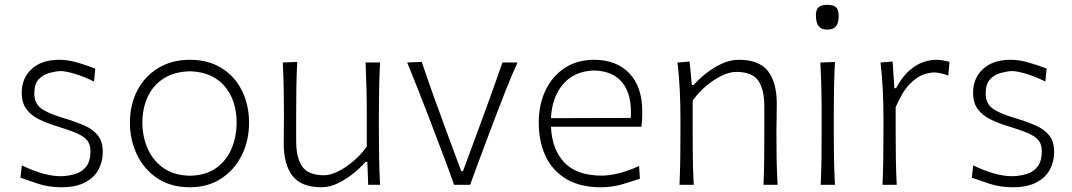

<svg xmlns="http://www.w3.org/2000/svg" viewBox="-20 -768 4455 798"><path d="M234.9 10.3Q182.6 10.3 138.9 -4.2Q95.2 -18.6 64.9 -29.3L70.8 -80.6Q113.8 -59.6 155.3 -47.6Q196.8 -35.6 233.4 -35.6Q266.6 -36.6 294.4 -45.4Q322.3 -54.2 339.1 -76.7Q356 -99.1 356 -140.1Q356 -167.5 342.3 -184.6Q328.6 -201.7 297.1 -215.1Q265.6 -228.5 210.9 -245.1Q172.9 -256.8 140.9 -272.7Q108.9 -288.6 89.6 -314.7Q70.3 -340.8 70.3 -382.8Q70.3 -443.4 111.8 -481.4Q153.3 -519.5 226.6 -519.5Q264.2 -519.5 305.9 -506.8Q347.7 -494.1 376 -482.9L370.6 -429.2Q324.7 -451.7 287.6 -462.2Q250.5 -472.7 231.9 -472.7Q210.9 -471.7 185.3 -464.8Q159.7 -458 141.1 -438.7Q122.6 -419.4 122.6 -379.9Q122.6 -338.9 150.4 -317.9Q178.2 -296.9 244.1 -277.3Q293 -262.7 329.6 -246.8Q366.2 -231 386.7 -205.3Q407.2 -179.7 407.2 -135.7Q407.2 -96.7 389.4 -63.2Q371.6 -29.8 333.5 -9.8Q295.4 10.3 234.9 10.3Z M769.5 10.3Q689.9 10.3 634 -27.1Q578.1 -64.5 549.1 -125.7Q520 -187 520 -257.8Q520 -334 551.3 -393.1Q582.5 -452.1 638.7 -485.8Q694.8 -519.5 769 -519.5Q845.7 -519.5 900.9 -485.1Q956.1 -450.7 985.6 -391.4Q1015.1 -332 1015.1 -257.8Q1015.1 -183.1 984.6 -122.3Q954.1 -61.5 898.9 -25.6Q843.8 10.3 769.5 10.3ZM769.5 -37.6Q836.4 -39.1 879.4 -70.3Q922.4 -101.6 942.9 -151.4Q963.4 -201.2 963.4 -257.8Q963.4 -352.5 912.6 -410.9Q861.8 -469.2 769.5 -471.7Q704.1 -470.2 659.9 -441.7Q615.7 -413.1 593.8 -365.2Q571.8 -317.4 571.8 -257.8Q571.8 -201.2 593.3 -151.4Q614.7 -101.6 658.4 -70.3Q702.1 -39.1 769.5 -37.6Z M1316.4 10.3Q1232.4 10.3 1195.8 -36.9Q1159.2 -84 1159.2 -172.4Q1159.2 -205.6 1159.7 -230.5Q1160.2 -255.4 1160.2 -278.3Q1160.2 -342.3 1159.2 -396.7Q1158.2 -451.2 1155.3 -508.3L1215.3 -510.7Q1212.4 -453.6 1211.7 -398.9Q1210.9 -344.2 1210.9 -282.2V-183.1Q1210.9 -112.3 1236.1 -75.9Q1261.2 -39.6 1327.6 -39.6Q1352.5 -39.6 1384.8 -55.4Q1417 -71.3 1449 -98.4Q1481 -125.5 1504.4 -159.2V-282.2Q1504.4 -344.2 1503.2 -397.7Q1502 -451.2 1499.5 -508.3H1559.6Q1556.6 -451.2 1555.7 -396.7Q1554.7 -342.3 1554.7 -278.3V-226.1Q1554.7 -163.1 1555.7 -110.1Q1556.6 -57.1 1559.6 0H1510.3L1506.8 -95.2H1499Q1480.5 -73.2 1450.7 -48.8Q1420.9 -24.4 1386 -7.1Q1351.1 10.3 1316.4 10.3Z M1867.2 0Q1850.6 -47.9 1832 -97.2Q1813.5 -146.5 1795.9 -192.4L1761.7 -282.2Q1740.2 -338.4 1717.8 -395.5Q1695.3 -452.6 1672.4 -508.3L1732.9 -510.7Q1756.3 -440.9 1781 -372.1Q1805.7 -303.2 1831.5 -233.4L1897 -56.6H1904.3L1969.7 -233.9Q1995.6 -304.2 2020.3 -372.3Q2044.9 -440.4 2068.4 -508.3H2130.9Q2105.5 -452.1 2082.8 -394.8Q2060.1 -337.4 2038.6 -280.8L2004.4 -189.9Q1986.3 -141.6 1968.8 -95Q1951.2 -48.3 1934.1 0Z M2478 10.3Q2390.6 10.3 2333 -24.4Q2275.4 -59.1 2247.3 -119.6Q2219.2 -180.2 2219.2 -257.8Q2219.2 -334 2247.6 -393.1Q2275.9 -452.1 2327.6 -485.8Q2379.4 -519.5 2449.2 -519.5Q2542 -519.5 2595.7 -463.4Q2649.4 -407.2 2649.4 -304.2Q2649.4 -286.1 2648.7 -271Q2647.9 -255.9 2645.5 -241.2H2270Q2273.9 -147.5 2325.4 -92.8Q2377 -38.1 2481.4 -38.1Q2514.2 -38.1 2554.7 -48.6Q2595.2 -59.1 2636.2 -78.1L2639.6 -24.9Q2609.9 -15.1 2567.6 -2.4Q2525.4 10.3 2478 10.3ZM2601.6 -277.8Q2607.4 -372.6 2568.4 -422.6Q2529.3 -472.7 2450.2 -475.1Q2367.7 -473.1 2320.8 -418.7Q2273.9 -364.3 2270 -276.9Z M2804.2 0Q2806.6 -57.1 2807.4 -110.1Q2808.1 -163.1 2808.1 -226.1V-277.3Q2808.1 -332.5 2805.4 -391.6Q2802.7 -450.7 2795.9 -508.3L2846.2 -512.2L2855.5 -414.6H2862.8Q2881.8 -436.5 2911.9 -460.9Q2941.9 -485.4 2978 -502.4Q3014.2 -519.5 3050.8 -519.5Q3135.3 -519.5 3171.9 -472.4Q3208.5 -425.3 3208.5 -336.9Q3208.5 -304.2 3207.8 -275.9Q3207 -247.6 3207 -226.1Q3207 -163.1 3207.8 -110.1Q3208.5 -57.1 3211.9 0H3153.3Q3155.8 -57.1 3156.2 -109.9Q3156.7 -162.6 3156.7 -224.6V-326.2Q3156.7 -397 3131.3 -433.1Q3106 -469.2 3039.6 -469.2Q3012.7 -469.2 2979.7 -453.4Q2946.8 -437.5 2914.8 -410.6Q2882.8 -383.8 2858.9 -349.6V-224.6Q2858.9 -162.6 2859.6 -109.9Q2860.4 -57.1 2863.3 0Z M3391.1 0Q3393.6 -57.1 3394.3 -110.1Q3395 -163.1 3395 -226.1V-277.3Q3395 -342.3 3393.8 -396.7Q3392.6 -451.2 3389.6 -508.3L3450.2 -510.3Q3447.3 -452.6 3446.3 -397.7Q3445.3 -342.8 3445.3 -277.3V-226.1Q3445.3 -163.1 3446.3 -110.1Q3447.3 -57.1 3450.2 0ZM3418 -645Q3393.1 -645 3382.1 -659.4Q3371.1 -673.8 3371.1 -705.6Q3371.1 -728.5 3382.6 -738.3Q3394 -748 3419.4 -748Q3444.3 -748 3455.1 -737.5Q3465.8 -727.1 3465.8 -702.1Q3465.8 -672.9 3454.8 -658.9Q3443.8 -645 3418 -645Z M3647.9 0Q3650.4 -57.1 3651.1 -110.1Q3651.9 -163.1 3651.9 -226.1V-277.3Q3651.9 -332.5 3649.2 -391.6Q3646.5 -450.7 3639.6 -508.3L3689.9 -512.2L3697.3 -401.4H3704.1Q3730.5 -450.2 3760.3 -475.6Q3790 -501 3818.6 -510.3Q3847.2 -519.5 3869.1 -519.5Q3884.8 -519.5 3898.9 -517.1Q3913.1 -514.6 3926.3 -510.7L3921.4 -454.1Q3906.7 -459.5 3891.1 -463.1Q3875.5 -466.8 3862.3 -466.8Q3843.8 -466.8 3817.1 -457.8Q3790.5 -448.7 3760.7 -418.2Q3731 -387.7 3702.6 -322.8V-224.6Q3702.6 -162.6 3703.4 -109.9Q3704.1 -57.1 3707 0Z M4189 10.3Q4136.7 10.3 4093 -4.2Q4049.3 -18.6 4019 -29.3L4024.9 -80.6Q4067.9 -59.6 4109.4 -47.6Q4150.9 -35.6 4187.5 -35.6Q4220.7 -36.6 4248.5 -45.4Q4276.4 -54.2 4293.2 -76.7Q4310.1 -99.1 4310.1 -140.1Q4310.1 -167.5 4296.4 -184.6Q4282.7 -201.7 4251.2 -215.1Q4219.7 -228.5 4165 -245.1Q4127 -256.8 4095 -272.7Q4063 -288.6 4043.7 -314.7Q4024.4 -340.8 4024.4 -382.8Q4024.4 -443.4 4065.9 -481.4Q4107.4 -519.5 4180.7 -519.5Q4218.3 -519.5 4260 -506.8Q4301.8 -494.1 4330.1 -482.9L4324.7 -429.2Q4278.8 -451.7 4241.7 -462.2Q4204.6 -472.7 4186 -472.7Q4165 -471.7 4139.4 -464.8Q4113.8 -458 4095.2 -438.7Q4076.7 -419.4 4076.7 -379.9Q4076.7 -338.9 4104.5 -317.9Q4132.3 -296.9 4198.2 -277.3Q4247.1 -262.7 4283.7 -246.8Q4320.3 -231 4340.8 -205.3Q4361.3 -179.7 4361.3 -135.7Q4361.3 -96.7 4343.5 -63.2Q4325.7 -29.8 4287.6 -9.8Q4249.5 10.3 4189 10.3Z"/></svg>

Font: Pinar-DS2-FD Light
Style: Regular
Weight: 300
Designer: Amin Abedi
Version: Version 2.000